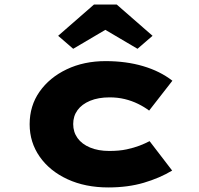

<svg xmlns="http://www.w3.org/2000/svg" viewBox="-20 -812 873 842"><path d="M455 10Q354 10 276 -26Q198 -62 154 -125Q110 -188 110 -267Q110 -348 153.5 -410Q197 -472 272.5 -508Q348 -544 443 -544Q533 -544 607.5 -522Q682 -500 736 -458L634 -327Q613 -343 585.5 -356.5Q558 -370 527 -377.5Q496 -385 461 -385Q411 -385 375 -370Q339 -355 320 -329Q301 -303 301 -268Q301 -233 320 -206.5Q339 -180 375 -165Q411 -150 459 -150Q503 -150 535.5 -157Q568 -164 592.5 -173.5Q617 -183 636 -193L735 -64Q680 -31 610.5 -10.5Q541 10 455 10ZM301 -598 235 -655 392 -792H492L649 -655L583 -598L427 -690H457Z"/></svg>

Font: Lexend Tera ExtraBold
Style: Regular
Weight: 800
Designer: Bonnie Shaver-Troup, Thomas Jockin
Foundry: Lexend
Version: Version 1.007